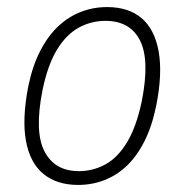

<svg xmlns="http://www.w3.org/2000/svg" viewBox="-20 -515 521 543"><path d="M201 8Q141 8 103 -23Q65 -54 53.5 -116Q42 -178 60 -271Q72 -329 94 -371.5Q116 -414 145 -441Q174 -468 209 -481.5Q244 -495 283 -495Q343 -495 380 -464Q417 -433 428.5 -370.5Q440 -308 422 -217Q410 -158 388.5 -115.5Q367 -73 338.5 -46Q310 -19 275 -5.5Q240 8 201 8ZM203 -31Q243 -31 278 -50Q313 -69 339.5 -113Q366 -157 381 -229Q404 -345 376 -400.5Q348 -456 278 -456Q238 -456 203 -437Q168 -418 141.5 -375Q115 -332 100 -259Q77 -142 106 -86.5Q135 -31 203 -31Z"/></svg>

Font: Nunito Sans 10pt Condensed ExtraLight
Style: Italic
Weight: 250
Width: 3
Italic angle: -9°
Designer: Vernon Adams
Foundry: Vernon Adams
Version: Version 3.101;gftools[0.9.27]